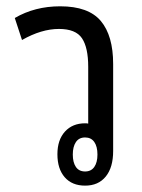

<svg xmlns="http://www.w3.org/2000/svg" viewBox="-20 -582 449 609"><path d="M338.9 -378.9V-103Q338.9 -50.8 315.4 -22Q292 6.8 250 6.8Q208.5 6.8 185.3 -19.8Q162.1 -46.4 162.1 -92.8Q162.1 -138.2 186 -164.6Q210 -190.9 250 -190.9Q256.8 -190.9 259.8 -189.9V-370.1Q259.8 -431.2 240 -460.7Q220.2 -490.2 167 -490.2Q111.3 -490.2 49.8 -455.1L26.9 -524.9Q90.3 -562 170.9 -562Q260.7 -562 299.8 -515.4Q338.9 -468.8 338.9 -378.9ZM250 -146Q230.5 -146 220.7 -131.3Q210.9 -116.7 210.9 -91.8Q210.9 -66.9 220.7 -52.5Q230.5 -38.1 250 -38.1Q269 -38.1 279.1 -52.5Q289.1 -66.9 289.1 -91.8Q289.1 -117.2 279.1 -131.6Q269 -146 250 -146Z"/></svg>

Font: Noto Sans Thai Looped Condensed
Style: Regular
Weight: 400
Width: 3
Designer: Sasikarn Vongin, Ben Mitchell
Foundry: The Fontpad Ltd
Version: Version 1.00